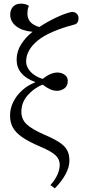

<svg xmlns="http://www.w3.org/2000/svg" viewBox="-20 -798 465 1051"><path d="M280 233 256 215Q283 185 295 156.5Q307 128 307 104Q307 74 284 52Q261 30 199 4Q138 -22 102.5 -46.5Q67 -71 51 -99Q35 -127 35 -166Q35 -203 52 -238.5Q69 -274 100 -302.5Q131 -331 172 -347V-349Q71 -387 71 -471Q71 -516 95.5 -555Q120 -594 158 -624Q101 -629 68.5 -654.5Q36 -680 36 -718Q36 -745 51.5 -761.5Q67 -778 95 -778Q121 -778 138 -766Q133 -753 131.5 -744Q130 -735 130 -726Q130 -696 146 -678Q162 -660 195 -650Q241 -680 286.5 -701.5Q332 -723 365 -731Q383 -736 396.5 -726Q410 -716 410 -698Q410 -673 392 -665Q250 -628 186.5 -576Q123 -524 123 -461Q123 -432 146.5 -406Q170 -380 213 -366Q236 -384 256 -392.5Q276 -401 295 -401Q316 -401 333.5 -389Q351 -377 351 -355Q351 -328 333 -314.5Q315 -301 292 -301Q273 -301 255 -309Q237 -317 213 -335Q165 -315 131 -276Q97 -237 97 -186Q97 -146 124.5 -119Q152 -92 222 -61Q272 -40 302.5 -20.5Q333 -1 346.5 22.5Q360 46 360 81Q360 117 338.5 156.5Q317 196 280 233Z"/></svg>

Font: Literata 36pt Light
Style: Italic
Weight: 300
Italic angle: -2°
Designer: Latin by Veronika Burian and Jose Scaglione. Greek by Irene Vlachou. Cyrillic by Vera Evstafieva
Foundry: TypeTogether
Version: Version 3.002